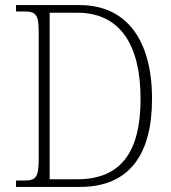

<svg xmlns="http://www.w3.org/2000/svg" viewBox="-20 -734 672 754"><path d="M43 0H294C488 0 577 -127 577 -346C577 -574 479 -714 293 -714H43V-689H71C120 -689 132 -680 132 -607V-110C132 -34 120 -25 71 -25H43ZM283 -30H175V-684H284C454 -684 532 -554 532 -346C532 -137 455 -30 283 -30Z"/></svg>

Font: Noto Serif Myanmar SemiCondensed ExtraLight
Style: Regular
Weight: 200
Width: 4
Designer: Ben Mitchell and the Monotype Design Team
Foundry: Monotype Imaging Inc.
Version: Version 2.106